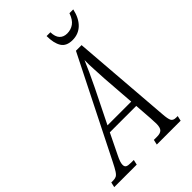

<svg xmlns="http://www.w3.org/2000/svg" viewBox="-307 -1002 1110 1110"><g transform="rotate(-45 248.0 -447.0)"><path d="M-50 0 -43 -31H-29Q-13 -31 -2.5 -36Q8 -41 19 -58Q30 -75 47 -109L351 -714H397L445 -103Q448 -59 456 -45Q464 -31 487 -31H500L493 0H298L305 -31H332Q358 -31 370 -43Q382 -55 382 -88Q382 -95 381 -108.5Q380 -122 380 -132L372 -242H156L96 -119Q84 -95 79.5 -81Q75 -67 75 -57Q75 -42 84.5 -36.5Q94 -31 119 -31H141L134 0ZM277 -486 175 -280H369L354 -482Q352 -526 349.5 -565.5Q347 -605 348 -641Q333 -605 316.5 -569.5Q300 -534 277 -486ZM381 -771Q331 -771 311 -803.5Q291 -836 291 -894H322Q323 -856 340 -838Q357 -820 386 -820Q417 -820 440.5 -837Q464 -854 478 -894H509Q496 -835 463 -803Q430 -771 381 -771Z"/></g></svg>

Font: Noto Serif ExtraCondensed Light
Style: Italic
Weight: 300
Width: 2
Italic angle: -12°
Designer: Monotype Design Team
Foundry: Monotype Imaging Inc.
Version: Version 2.014; ttfautohint (v1.8.4.7-5d5b)